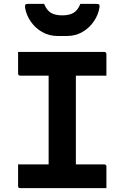

<svg xmlns="http://www.w3.org/2000/svg" viewBox="-20 -967 640 987"><path d="M370 -75H226L230 -116Q230 -133 230 -154Q230 -175 230 -192Q230 -246 230 -300Q230 -354 230 -407.5Q230 -461 230 -515.5Q230 -570 230 -625H375L370 -584Q370 -568 370 -548Q370 -528 370 -511Q370 -456 370 -401.5Q370 -347 370 -292.5Q370 -238 370 -184Q370 -130 370 -75ZM527 0H84Q81 0 79 -0.5Q77 -1 75.5 -2.5Q74 -4 73.5 -6Q73 -8 73 -11Q73 -31 73 -49Q73 -67 73 -84.5Q73 -102 73 -122H516Q520 -122 522 -120.5Q524 -119 525.5 -117Q527 -115 527 -111Q527 -91 527 -73.5Q527 -56 527 -38Q527 -20 527 0ZM73 -700H516Q521 -700 524 -697Q527 -694 527 -689Q527 -674 527 -660Q527 -646 527 -633Q527 -620 527 -606.5Q527 -593 527 -578H84Q79 -578 76 -581Q73 -584 73 -589Q73 -604 73 -617.5Q73 -631 73 -644.5Q73 -658 73 -672Q73 -686 73 -700ZM393 -947Q414 -947 435 -947Q456 -947 477 -947Q487 -947 490 -943Q493 -939 491 -927Q485 -890 462 -856.5Q439 -823 403.5 -802.5Q368 -782 324 -782H276Q232 -782 196.5 -802.5Q161 -823 138 -856.5Q115 -890 109 -927Q108 -939 110.5 -943Q113 -947 123 -947Q144 -947 165 -947Q186 -947 207 -947Q220 -914 242 -901Q264 -888 300 -888Q336 -888 358 -901Q380 -914 393 -947Z"/></svg>

Font: RecMonoLinear Nerd Font Mono
Style: Bold
Weight: 700
Monospace: yes
Version: Version 1.085; ttfautohint (v1.8.4.7-5d5b);Nerd Fonts 3.2.1